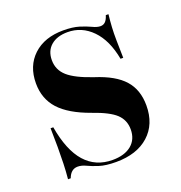

<svg xmlns="http://www.w3.org/2000/svg" viewBox="-89 -506 560 595"><g transform="rotate(-20 190.5 -208.0)"><path d="M196.8 11.3Q162.9 11.3 141.5 4.4Q120.2 -2.4 106 -9.3Q91.9 -16.1 79 -16.1Q56.5 -16.1 46.8 10.5H37.9Q40.3 -14.5 41.1 -39.9Q41.9 -65.3 41.9 -94Q41.9 -122.6 41.1 -156.5H50Q63.7 -76.6 98.4 -37.5Q133.1 1.6 188.7 1.6Q228.2 1.6 250.8 -16.9Q273.4 -35.5 273.4 -68.5Q273.4 -99.2 252 -119.4Q230.6 -139.5 176.6 -158.1Q108.9 -182.3 77.4 -216.9Q46 -251.6 46 -302.4Q46 -359.7 82.7 -394Q119.4 -428.2 181.5 -428.2Q212.1 -428.2 233.1 -421.8Q254 -415.3 269 -408.1Q283.9 -400.8 295.2 -400.8Q304.8 -400.8 311.3 -407.3Q317.7 -413.7 321.8 -427.4H330.6Q328.2 -406.5 327 -386.3Q325.8 -366.1 326.2 -341.9Q326.6 -317.7 327.4 -284.7H318.5Q306.5 -349.2 272.6 -383.9Q238.7 -418.5 191.9 -418.5Q157.3 -418.5 137.1 -401.2Q116.9 -383.9 116.9 -353.2Q116.9 -321 141.1 -299.6Q165.3 -278.2 222.6 -258.9Q286.3 -238.7 315.3 -206Q344.4 -173.4 344.4 -121.8Q344.4 -59.7 304.8 -24.2Q265.3 11.3 196.8 11.3Z"/></g></svg>

Font: Playfair 144pt SemiCondensed
Style: Bold
Weight: 700
Width: 4
Designer: Claus Eggers Sørensen
Foundry: Claus Eggers Sørensen
Version: Version 2.203